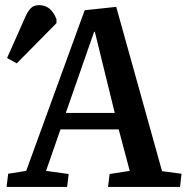

<svg xmlns="http://www.w3.org/2000/svg" viewBox="-20 -735 734 755"><path d="M81.1 -671.9Q91.3 -693.8 102.8 -704.3Q114.3 -714.8 133.8 -714.8Q181.2 -714.8 202.1 -659.2V-644L45.9 -485.8L7.8 -506.8ZM437 -708 617.2 -62 693.8 -51.8 688 0H404.8L411.1 -50.8L490.2 -63L446.8 -226.1H217.8L161.1 -63L250 -50.8L244.1 0H5.9L12.2 -51.8L83 -63L313 -694.8ZM238.8 -291H431.2L353 -609.9H350.1Z"/></svg>

Font: Literata Book SemiBold
Style: Italic
Weight: 600
Italic angle: -3°
Designer: Latin by Veronika Burian and Jose Scaglione. Greek by Irene Vlachou. Cyrillic by Vera Evstafieva
Foundry: TypeTogether
Version: Version 1.003;PS 001.003;hotconv 1.0.88;makeotf.lib2.5.64775